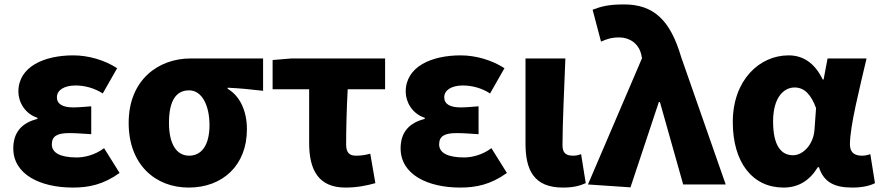

<svg xmlns="http://www.w3.org/2000/svg" viewBox="-20 -833 3974 867"><path d="M309 14C380 14 446 1 520 -52L450 -164C408 -132 359 -122 327 -122C252 -122 214 -143 214 -181C214 -218 238 -232 293 -232C324 -232 359 -229 392 -227V-353C366 -351 335 -348 311 -348C263 -348 237 -363 237 -394C237 -426 270 -447 321 -447C363 -447 407 -435 444 -411L509 -525C452 -562 379 -583 311 -583C181 -583 63 -533 63 -419C63 -374 91 -320 149 -301V-296C81 -279 40 -238 40 -163C40 -45 162 14 309 14Z M832 14C986 14 1095 -87 1095 -249C1095 -333 1063 -400 1008 -432V-437C1067 -434 1106 -430 1168 -423V-569H840C697 -569 561 -474 561 -278C561 -89 682 14 832 14ZM834 -130C777 -130 743 -183 743 -278C743 -383 778 -425 834 -425C893 -425 926 -355 926 -268C926 -180 892 -130 834 -130Z M1540 14C1592 14 1636 5 1675 -6L1652 -139C1626 -132 1608 -130 1587 -130C1561 -130 1543 -141 1543 -180C1543 -242 1545 -335 1550 -430H1719V-569H1296L1211 -562V-430H1376V-187C1376 -67 1417 14 1540 14Z M2058 14C2129 14 2195 1 2269 -52L2199 -164C2157 -132 2108 -122 2076 -122C2001 -122 1963 -143 1963 -181C1963 -218 1987 -232 2042 -232C2073 -232 2108 -229 2141 -227V-353C2115 -351 2084 -348 2060 -348C2012 -348 1986 -363 1986 -394C1986 -426 2019 -447 2070 -447C2112 -447 2156 -435 2193 -411L2258 -525C2201 -562 2128 -583 2060 -583C1930 -583 1812 -533 1812 -419C1812 -374 1840 -320 1898 -301V-296C1830 -279 1789 -238 1789 -163C1789 -45 1911 14 2058 14Z M2522 14C2572 14 2600 5 2625 -6L2604 -137C2593 -132 2578 -130 2569 -130C2536 -130 2520 -141 2520 -178C2520 -269 2528 -438 2533 -569H2353V-185C2353 -66 2390 14 2522 14Z M2827 13 2955 -372H2960L3065 0H3257L3056 -575C3007 -742 2932 -813 2798 -813C2727 -813 2695 -804 2656 -789L2694 -645C2721 -657 2741 -664 2777 -664C2822 -664 2865 -637 2876 -585L2879 -570L2635 0Z M3518 14C3584 14 3635 -16 3673 -78H3678C3700 -10 3748 14 3829 14C3876 14 3910 5 3931 -6L3910 -137C3897 -132 3884 -130 3873 -130C3841 -130 3818 -142 3818 -181C3818 -265 3863 -439 3893 -569H3717L3699 -474H3695C3658 -551 3604 -583 3541 -583C3409 -583 3289 -471 3289 -282C3289 -98 3379 14 3518 14ZM3561 -132C3506 -132 3471 -177 3471 -285C3471 -394 3520 -438 3568 -438C3614 -438 3643 -404 3665 -345L3658 -248C3654 -183 3608 -132 3561 -132Z"/></svg>

Font: Noto Sans CJK JP Black
Style: Regular
Weight: 900
Designer: Ryoko NISHIZUKA (kana & ideographs); Paul D. Hunt (Latin, Greek & Cyrillic); Wenlong ZHANG (bopomofo); Sandoll Communica
Foundry: Adobe Systems Incorporated
Version: Version 1.004;PS 1.004;hotconv 1.0.82;makeotf.lib2.5.63406